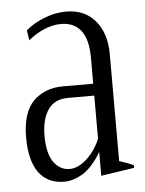

<svg xmlns="http://www.w3.org/2000/svg" viewBox="-46 -595 486 644"><g transform="rotate(-5 197.5 -273.0)"><path d="M59 -30C79 -3 107 11 145 11C166 11 187 4 209 -9C230 -23 251 -46 270 -78C270 -78 270 2 270 2C270 2 382 -15 382 -15C382 -15 382 -24 382 -24C366 -31 350 -37 334 -42C334 -42 334 -402 334 -402C334 -449 322 -487 298 -515C274 -543 242 -557 200 -557C175 -557 151 -552 128 -543C104 -534 83 -522 64 -506C64 -506 69 -472 69 -472C86 -486 103 -496 123 -505C142 -513 161 -517 179 -517C208 -517 230 -508 246 -488C262 -468 270 -437 270 -396C270 -396 270 -308 270 -308C270 -308 166 -308 166 -308C127 -308 94 -295 68 -270C43 -244 30 -204 30 -147C30 -96 40 -57 59 -30ZM226 -58C206 -39 186 -30 167 -30C145 -30 127 -40 113 -59C99 -79 92 -109 92 -148C92 -186 100 -216 115 -237C130 -258 152 -268 182 -268C182 -268 270 -268 270 -268C270 -268 270 -123 270 -123C260 -98 245 -76 226 -58Z"/></g></svg>

Font: BUSH 25 TRIRONG
Style: Regular
Weight: 400
Designer: Katatrad Team
Foundry: CadsonDemak